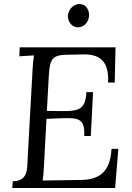

<svg xmlns="http://www.w3.org/2000/svg" viewBox="-20 -936 659 956"><path d="M375.5 -916C346.7 -916 320.3 -890.1 318.4 -857.9C317.4 -824.7 339.8 -799.8 368.7 -799.8C396 -799.8 422.4 -824.7 423.3 -857.9C425.3 -890.1 404.8 -916 375.5 -916ZM551.3 -524.9 555.2 -700.2H78.1L76.2 -655.8L149.4 -660.2C146 -640.1 143.1 -615.2 142.1 -587.9L118.2 -155.8C115.2 -85 118.2 -36.1 43.5 -33.2L41 0H553.2L569.3 -194.8H535.2C529.3 -76.2 470.2 -41 383.3 -40L192.4 -37.1C195.3 -54.2 197.3 -79.1 199.2 -115.2L211.4 -344.2L284.2 -347.2C370.1 -350.1 403.3 -347.2 399.4 -258.8H432.1L443.4 -477.1H410.2C406.2 -389.2 369.1 -381.8 285.2 -382.8L213.4 -383.8L222.2 -543.9C227.1 -625 229 -661.1 304.2 -663.1L390.1 -665C465.3 -667 524.4 -643.1 518.1 -524.9Z"/></svg>

Font: Lora Italic
Style: Regular
Weight: 400
Italic angle: -3°
Designer: Olga Karpushina, Alexei Vanyashin
Foundry: Cyreal
Version: Version 1.011;PS 001.011;hotconv 1.0.70;makeotf.lib2.5.58329